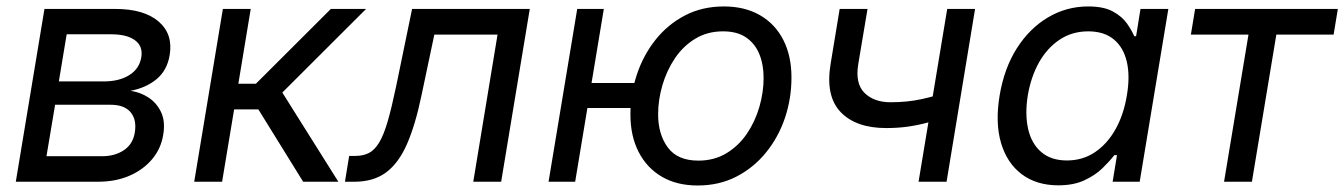

<svg xmlns="http://www.w3.org/2000/svg" viewBox="-20 -567 4194 599"><path d="M29.3 0 118.7 -539.1H339.8Q429.2 -539.1 474.9 -499.8Q520.5 -460.4 509.3 -395Q501.5 -347.7 468.8 -320.3Q436 -293 387.2 -283.7Q418 -279.3 443.6 -262.5Q469.2 -245.6 482.7 -216.8Q496.1 -188 489.3 -147Q482.4 -103.5 454.8 -70.6Q427.2 -37.6 384 -18.8Q340.8 0 285.2 0ZM125 -79.6H298.3Q338.4 -79.6 366.5 -98.4Q394.5 -117.2 400.4 -152.8Q407.2 -192.9 387.7 -216.6Q368.2 -240.2 324.7 -240.2H151.9ZM163.6 -313H303.7Q352.1 -313 383.5 -332.8Q415 -352.5 420.9 -388.7Q426.3 -422.9 401.1 -441.4Q376 -460 326.7 -460H188Z M585.9 0 675.3 -539.1H762.2L723.6 -305.7H778.3L1012.2 -539.1H1122.1L860.8 -278.3L1035.6 0H925.8L786.1 -225.6H710.4L672.9 0Z M1056.2 0 1069.3 -80.6H1088.9Q1113.3 -80.6 1131.1 -89.8Q1148.9 -99.1 1163.1 -122.6Q1177.2 -146 1189.7 -189Q1202.1 -231.9 1216.3 -299.8L1265.6 -539.1H1632.8L1543.5 0H1456.5L1532.2 -459H1335L1294.9 -269Q1275.9 -177.7 1250 -118.2Q1224.1 -58.6 1184.8 -29.3Q1145.5 0 1085.4 0Z M1691.4 0 1780.8 -539.1H1863.8L1774.4 0ZM1793 -230 1806.2 -308.1H2002L1988.8 -230ZM2156.7 11.7Q2091.3 11.7 2044.4 -15.9Q1997.6 -43.5 1972.2 -93.3Q1946.8 -143.1 1946.8 -209.5Q1946.8 -273.9 1966.8 -334.2Q1986.8 -394.5 2024.9 -442.6Q2063 -490.7 2116.9 -518.8Q2170.9 -546.9 2238.3 -546.9Q2303.7 -546.9 2351.1 -519.5Q2398.4 -492.2 2423.8 -442.4Q2449.2 -392.6 2449.2 -325.2Q2449.2 -259.8 2429 -199.5Q2408.7 -139.2 2370.1 -91.6Q2331.5 -43.9 2277.6 -16.1Q2223.6 11.7 2156.7 11.7ZM2158.7 -65.9Q2208.5 -65.9 2246.6 -89.1Q2284.7 -112.3 2310.3 -150.1Q2335.9 -188 2349.1 -233.6Q2362.3 -279.3 2362.3 -323.7Q2362.3 -365.7 2348.9 -398.4Q2335.4 -431.2 2307.6 -450.2Q2279.8 -469.2 2235.8 -469.2Q2187 -469.2 2149.2 -446.3Q2111.3 -423.3 2085.7 -385.3Q2060.1 -347.2 2046.6 -301.3Q2033.2 -255.4 2033.2 -210Q2033.2 -147.9 2063.5 -106.9Q2093.8 -65.9 2158.7 -65.9Z M2744.6 -167.5Q2650.4 -167.5 2602.5 -217.5Q2554.7 -267.6 2571.3 -367.7L2599.6 -539.1H2686.5L2657.7 -367.7Q2647.5 -306.6 2677 -277.3Q2706.5 -248 2758.3 -248Q2811 -248 2855.5 -257.8Q2899.9 -267.6 2945.8 -282.7L2932.1 -202.6Q2902.3 -192.4 2872.8 -184.3Q2843.3 -176.3 2812 -171.9Q2780.8 -167.5 2744.6 -167.5ZM2845.7 0 2935.1 -539.1H3022L2933.1 0Z M3281.7 11.2Q3213.9 11.2 3167.7 -23.4Q3121.6 -58.1 3103 -121.1Q3084.5 -184.1 3098.6 -269Q3112.8 -354 3152.3 -416.3Q3191.9 -478.5 3249.5 -512.7Q3307.1 -546.9 3375 -546.9Q3423.3 -546.9 3451.9 -531.2Q3480.5 -515.6 3495.6 -494.1Q3510.7 -472.7 3518.6 -454.1H3524.4L3538.1 -539.1H3625L3535.6 0H3451.2L3464.8 -83H3456.5Q3441.9 -64 3419.2 -42Q3396.5 -20 3362.8 -4.4Q3329.1 11.2 3281.7 11.2ZM3308.6 -66.4Q3357.9 -66.4 3396.2 -92.3Q3434.6 -118.2 3460.2 -163.8Q3485.8 -209.5 3495.6 -269.5Q3505.9 -329.6 3495.4 -374.5Q3484.9 -419.4 3454.6 -444.3Q3424.3 -469.2 3375 -469.2Q3324.7 -469.2 3285.6 -443.1Q3246.6 -417 3221.4 -372.1Q3196.3 -327.1 3186.5 -269.5Q3177.2 -210.9 3187.5 -165Q3197.8 -119.1 3228.3 -92.8Q3258.8 -66.4 3308.6 -66.4Z M3798.8 0 3875 -459H3695.3L3708.5 -539.1H4153.8L4140.6 -459H3961.9L3885.7 0Z"/></svg>

Font: Inter 18pt
Style: Italic
Weight: 400
Italic angle: -9.3988°
Designer: Rasmus Andersson
Foundry: rsms
Version: Version 4.001;git-66647c0bb